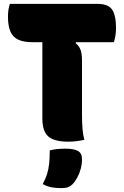

<svg xmlns="http://www.w3.org/2000/svg" viewBox="-20 -720 640 988"><path d="M31 -700H483Q537 -700 557 -670.5Q577 -641 577 -575Q577 -556 574 -537Q571 -518 566 -503H147Q100 -503 72.5 -516.5Q45 -530 33 -559Q21 -588 21 -634Q21 -653 23.5 -670Q26 -687 31 -700ZM414 0Q394 4 374 6.5Q354 9 331 9Q259 9 228.5 -18Q198 -45 198 -110Q198 -164 198 -218Q198 -272 198 -327Q198 -382 198 -437Q198 -492 198 -547H390L369 -498Q383 -487 390 -473.5Q397 -460 399.5 -444.5Q402 -429 402 -408Q402 -361 402 -313.5Q402 -266 402 -219Q402 -172 402 -125Q402 -89 404.5 -58Q407 -27 414 0ZM236 54Q253 49 274.5 47Q296 45 317 45Q361 45 381.5 57Q402 69 402 99Q402 124 395.5 148.5Q389 173 377.5 194Q366 215 352 229Q342 239 329.5 243.5Q317 248 294 248Q266 248 243.5 243.5Q221 239 200 227Q215 199 222.5 174.5Q230 150 233 122Q236 94 236 54Z"/></svg>

Font: Recursive Casual Black
Style: Regular
Weight: 900
Version: Version 1.047